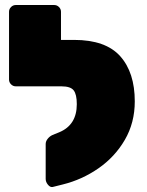

<svg xmlns="http://www.w3.org/2000/svg" viewBox="-20 -730 585 765"><path d="M517 -326Q517 -241 477.5 -173Q438 -105 372.5 -59.5Q307 -14 230 5L190 15Q180 17 171 6Q162 -5 162 -17V-156Q162 -167 170 -177Q178 -187 189 -192L216 -203Q286 -232 286 -315Q286 -354 273.5 -370Q261 -386 225 -386H43Q32 -386 24 -394Q16 -402 16 -413V-683Q16 -694 24 -702Q32 -710 43 -710H196Q207 -710 215 -702Q223 -694 223 -683V-571H275Q401 -571 459 -506Q517 -441 517 -326Z"/></svg>

Font: Rubik
Style: Regular
Weight: 900
Designer: Hubert & Fischer
Foundry: Hubert & Fischer
Version: Version 1.100